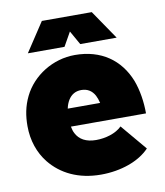

<svg xmlns="http://www.w3.org/2000/svg" viewBox="-80 -766 721 841"><g transform="rotate(-10 280.0 -346.0)"><path d="M276 -633 311 -571H473L385 -700H163L78 -571H241ZM307 -145C262 -145 233 -162 218 -191C213 -200 210 -211 208 -222H542C542 -273 534 -326 517 -371C478 -469 396 -528 279 -528C181 -528 90 -471 49 -387C28 -344 21 -302 21 -257C21 -193 41 -136 76 -92C126 -30 202 8 302 8C391 8 473 -21 519 -70L422 -185C395 -158 349 -145 307 -145ZM280 -372C307 -372 327 -360 340 -336C345 -326 349 -315 352 -302H208C211 -317 216 -329 222 -339C235 -360 254 -372 280 -372Z"/></g></svg>

Font: Arthouse Owned Black
Style: Regular
Weight: 900
Designer: Jeremy Tribby
Foundry: Tribby Type
Version: Version 1.000;PS 001.000;hotconv 1.0.88;makeotf.lib2.5.64775